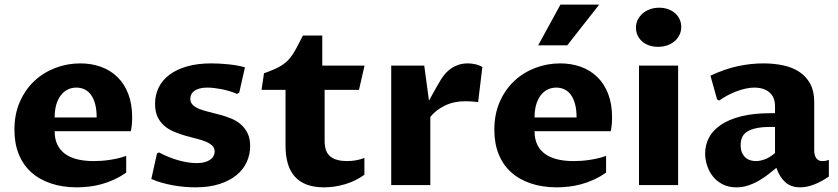

<svg xmlns="http://www.w3.org/2000/svg" viewBox="-20 -802 3630 832"><path d="M526.9 -54.2Q500.5 -35.6 472.9 -23.2Q445.3 -10.7 418 -3.4Q390.6 3.9 364.3 6.8Q337.9 9.8 313.5 9.8Q251 9.8 200.7 -7.1Q150.4 -23.9 115.2 -55.7Q80.1 -87.4 61.3 -133.8Q42.5 -180.2 42.5 -239.7Q42.5 -307.1 65.9 -360.6Q89.4 -414.1 128.7 -450.9Q168 -487.8 219.7 -507.6Q271.5 -527.3 328.1 -527.3Q377 -527.3 418.2 -512.2Q459.5 -497.1 489.5 -467.5Q519.5 -438 536.1 -394.3Q552.7 -350.6 552.7 -293.5Q552.7 -274.9 551 -259.3Q549.3 -243.7 546.9 -233.4H216.8Q216.8 -199.2 228.8 -174.8Q240.7 -150.4 262.9 -134.5Q285.2 -118.7 316.4 -111.3Q347.7 -104 386.2 -104Q399.9 -104 416.7 -105Q433.6 -106 451.9 -108.6Q470.2 -111.3 489.3 -115.5Q508.3 -119.6 526.9 -126.5ZM398.9 -293Q398.9 -326.7 392.3 -351.1Q385.7 -375.5 374 -391.4Q362.3 -407.2 346.2 -414.8Q330.1 -422.4 311 -422.4Q290 -422.4 272.7 -413.6Q255.4 -404.8 242.9 -388.2Q230.5 -371.6 223.6 -347.7Q216.8 -323.7 216.8 -293Z M660.2 -136.7 668.9 -141.6Q709.5 -119.6 752.9 -107.4Q796.4 -95.2 832.5 -95.2Q852.5 -95.2 867.2 -99.4Q881.8 -103.5 891.4 -110.4Q900.9 -117.2 905.5 -126.2Q910.2 -135.3 910.2 -145Q910.2 -161.1 899.2 -171.4Q888.2 -181.6 869.9 -189Q851.6 -196.3 828.4 -201.9Q805.2 -207.5 781 -214.6Q756.8 -221.7 733.6 -231.4Q710.4 -241.2 692.1 -256.8Q673.8 -272.5 662.8 -295.7Q651.9 -318.8 651.9 -352.1Q651.9 -390.6 667.7 -422.9Q683.6 -455.1 714.6 -478.3Q745.6 -501.5 791 -514.4Q836.4 -527.3 896 -527.3Q911.1 -527.3 930.2 -526.4Q949.2 -525.4 969 -523.4Q988.8 -521.5 1007.6 -518.1Q1026.4 -514.6 1041.5 -510.3L1016.6 -400.4L1007.3 -395Q972.2 -409.7 937.7 -416Q903.3 -422.4 878.9 -422.4Q858.9 -422.4 844.7 -418.5Q830.6 -414.6 821.8 -408Q813 -401.4 808.8 -392.8Q804.7 -384.3 804.7 -374.5Q804.7 -357.4 815.9 -346.9Q827.1 -336.4 845.2 -329.3Q863.3 -322.3 886.7 -316.7Q910.2 -311 934.3 -304.4Q958.5 -297.9 981.9 -288.3Q1005.4 -278.8 1023.4 -263.2Q1041.5 -247.6 1052.7 -224.9Q1064 -202.1 1064 -168.9Q1064 -133.3 1049.6 -100.8Q1035.2 -68.4 1005.9 -43.9Q976.6 -19.5 931.9 -4.9Q887.2 9.8 826.7 9.8Q803.7 9.8 779.1 7.6Q754.4 5.4 729.7 1Q705.1 -3.4 680.9 -10.3Q656.7 -17.1 635.7 -26.4Z M1217.3 -412.6H1113.3L1124 -484.4Q1149.9 -493.7 1168.9 -502Q1188 -510.3 1202.4 -519.8Q1216.8 -529.3 1227.8 -540.5Q1238.8 -551.8 1248.8 -567.1Q1258.8 -582.5 1269 -602.1Q1279.3 -621.6 1292.5 -647.9H1376.5V-517.6H1559.6L1535.6 -412.6H1386.7V-191.4Q1386.7 -143.1 1411.9 -123.5Q1437 -104 1483.9 -104Q1502.4 -104 1521.7 -107.2Q1541 -110.4 1559.1 -117.7V-44.9Q1521 -17.1 1475.3 -3.7Q1429.7 9.8 1384.3 9.8Q1339.4 9.8 1307.6 -2.7Q1275.9 -15.1 1255.9 -38.6Q1235.8 -62 1226.6 -95.2Q1217.3 -128.4 1217.3 -169.9Z M1675.3 -517.6H1818.4L1838.9 -365.7Q1846.7 -379.9 1854.7 -394.5Q1862.8 -409.2 1869.9 -421.6Q1877 -434.1 1882.6 -443.4Q1888.2 -452.6 1890.6 -457Q1899.9 -472.2 1911.6 -485.1Q1923.3 -498 1937.5 -507.3Q1951.7 -516.6 1969.2 -522Q1986.8 -527.3 2008.3 -527.3Q2022.5 -527.3 2039.3 -523.7Q2056.2 -520 2070.3 -511.7L2051.8 -359.4Q2047.4 -360.4 2040 -361.1Q2032.7 -361.8 2024.7 -362.3Q2016.6 -362.8 2009 -363Q2001.5 -363.3 1995.6 -363.3Q1946.3 -363.3 1907.5 -344.2Q1868.7 -325.2 1844.7 -295.4V0H1675.3Z M2606.4 -54.2Q2580.1 -35.6 2552.5 -23.2Q2524.9 -10.7 2497.6 -3.4Q2470.2 3.9 2443.8 6.8Q2417.5 9.8 2393.1 9.8Q2330.6 9.8 2280.3 -7.1Q2230 -23.9 2194.8 -55.7Q2159.7 -87.4 2140.9 -133.8Q2122.1 -180.2 2122.1 -239.7Q2122.1 -307.1 2145.5 -360.6Q2168.9 -414.1 2208.3 -450.9Q2247.6 -487.8 2299.3 -507.6Q2351.1 -527.3 2407.7 -527.3Q2456.5 -527.3 2497.8 -512.2Q2539.1 -497.1 2569.1 -467.5Q2599.1 -438 2615.7 -394.3Q2632.3 -350.6 2632.3 -293.5Q2632.3 -274.9 2630.6 -259.3Q2628.9 -243.7 2626.5 -233.4H2296.4Q2296.4 -199.2 2308.3 -174.8Q2320.3 -150.4 2342.5 -134.5Q2364.7 -118.7 2396 -111.3Q2427.2 -104 2465.8 -104Q2479.5 -104 2496.3 -105Q2513.2 -106 2531.5 -108.6Q2549.8 -111.3 2568.8 -115.5Q2587.9 -119.6 2606.4 -126.5ZM2478.5 -293Q2478.5 -326.7 2471.9 -351.1Q2465.3 -375.5 2453.6 -391.4Q2441.9 -407.2 2425.8 -414.8Q2409.7 -422.4 2390.6 -422.4Q2369.6 -422.4 2352.3 -413.6Q2335 -404.8 2322.5 -388.2Q2310.1 -371.6 2303.2 -347.7Q2296.4 -323.7 2296.4 -293ZM2312 -605.5 2408.7 -782.2H2576.7L2438 -605.5Z M2749 -517.6H2918.5V0H2749ZM2831.5 -599.1Q2809.6 -599.1 2792 -605.5Q2774.4 -611.8 2762 -623Q2749.5 -634.3 2742.7 -649.4Q2735.8 -664.6 2735.8 -682.1Q2735.8 -700.2 2743.4 -715.8Q2751 -731.4 2764.2 -743.2Q2777.3 -754.9 2795.9 -761.7Q2814.5 -768.6 2836.4 -768.6Q2857.9 -768.6 2875.7 -762Q2893.6 -755.4 2906 -744.1Q2918.5 -732.9 2925.3 -717.8Q2932.1 -702.6 2932.1 -685.1Q2932.1 -667 2924.6 -651.4Q2917 -635.7 2903.8 -624Q2890.6 -612.3 2872.1 -605.7Q2853.5 -599.1 2831.5 -599.1Z M3344.2 -74.7Q3329.6 -62.5 3311 -47.9Q3292.5 -33.2 3270.5 -20.3Q3248.5 -7.3 3223.6 1.2Q3198.7 9.8 3170.9 9.8Q3137.2 9.8 3111.8 -3.2Q3086.4 -16.1 3069.6 -37.1Q3052.7 -58.1 3044.2 -84.5Q3035.6 -110.8 3035.6 -137.2Q3035.6 -173.3 3052 -205.1Q3068.4 -236.8 3103 -260.5Q3137.7 -284.2 3191.4 -297.9Q3245.1 -311.5 3319.3 -311.5H3338.4V-341.8Q3338.4 -381.3 3314 -401.9Q3289.6 -422.4 3248.5 -422.4Q3230.5 -422.4 3210.7 -418Q3190.9 -413.6 3170.9 -406Q3150.9 -398.4 3131.8 -388.2Q3112.8 -377.9 3096.2 -366.2L3087.4 -371.1L3058.6 -474.1Q3121.6 -503.4 3177.7 -515.4Q3233.9 -527.3 3288.1 -527.3Q3334.5 -527.3 3374.8 -518.6Q3415 -509.8 3444.6 -490Q3474.1 -470.2 3491.2 -438.5Q3508.3 -406.7 3508.3 -360.4V-152.3Q3508.3 -143.6 3509.8 -135Q3511.2 -126.5 3515.1 -119.6Q3519 -112.8 3525.9 -108.4Q3532.7 -104 3543.5 -104Q3550.3 -104 3556.9 -105Q3563.5 -106 3571.8 -109.4V-37.1Q3540 -15.1 3508.3 -2.7Q3476.6 9.8 3446.8 9.8Q3408.2 9.8 3383.3 -12.2Q3358.4 -34.2 3344.2 -74.7ZM3338.4 -252H3319.8Q3281.2 -252 3256.1 -246.3Q3231 -240.7 3216.1 -230.5Q3201.2 -220.2 3195.3 -205.8Q3189.5 -191.4 3189.5 -173.3Q3189.5 -154.8 3194.8 -141.8Q3200.2 -128.9 3209.2 -120.4Q3218.3 -111.8 3230.2 -107.9Q3242.2 -104 3255.4 -104Q3273.4 -104 3294.2 -111.6Q3314.9 -119.1 3338.4 -138.7Z"/></svg>

Font: Proza Libre
Style: Bold
Weight: 700
Designer: Jasper de Waard
Foundry: Jasper de Waard
Version: Version 1.000; ttfautohint (v1.4.1.8-43bc)